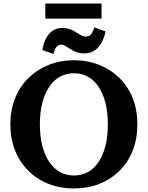

<svg xmlns="http://www.w3.org/2000/svg" viewBox="-20 -1063 842 1093"><path d="M401 10Q323 10 257 -16Q191 -42 142 -90.5Q93 -139 66 -206Q39 -273 39 -355Q39 -437 66 -504Q93 -571 142 -619Q191 -667 257 -693.5Q323 -720 401 -720Q479 -720 545 -693.5Q611 -667 660 -619Q709 -571 735.5 -504Q762 -437 762 -355Q762 -273 735.5 -206Q709 -139 660 -90.5Q611 -42 545 -16Q479 10 401 10ZM401 -64Q444 -64 479.5 -83Q515 -102 540.5 -140Q566 -178 580 -232Q594 -286 594 -355Q594 -424 580 -478Q566 -532 540.5 -570Q515 -608 479.5 -627Q444 -646 401 -646Q358 -646 322.5 -627Q287 -608 261 -570Q235 -532 221 -478Q207 -424 207 -355Q207 -286 221 -232Q235 -178 261 -140Q287 -102 322.5 -83Q358 -64 401 -64ZM461 -759Q439 -759 422.5 -764Q406 -769 393 -776.5Q380 -784 369 -791Q358 -798 348 -803.5Q338 -809 328 -809Q317 -809 308.5 -802.5Q300 -796 294.5 -785Q289 -774 285 -756L221 -778Q228 -819 243 -846.5Q258 -874 281 -889Q304 -904 336 -904Q356 -904 372 -899Q388 -894 401 -886.5Q414 -879 425 -872Q436 -865 447 -860Q458 -855 470 -855Q482 -855 490.5 -861Q499 -867 505.5 -879Q512 -891 517 -907L581 -884Q573 -846 556.5 -817.5Q540 -789 516 -774Q492 -759 461 -759ZM238 -1043H558V-957H238Z"/></svg>

Font: Roboto Serif 28pt SemiBold
Style: Regular
Weight: 600
Designer: Greg Gazdowicz
Foundry: Commercial Type
Version: Version 1.008